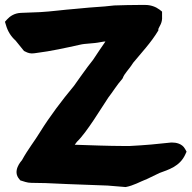

<svg xmlns="http://www.w3.org/2000/svg" viewBox="-22 -757 775 776"><path d="M-2 -669 2 -656C9 -631 22 -610 41 -593L75 -551C81 -548 93 -541 106 -541C113 -541 119 -542 126 -543C183 -550 246 -564 300 -576C324 -582 352 -580 386 -587L398 -589H404C391 -570 372 -543 354 -515L333 -488C313 -461 296 -437 277 -410C227 -350 179 -286 141 -225C118 -187 91 -154 67 -110C63 -105 27 -66 56 -33L60 -28C74 -24 87 -18 105 -18L162 -17L252 -13L413 -7C437 -5 462 -3 486 -1C518 -7 545 -23 566 -31H568L569 -32C587 -41 603 -48 623 -58C658 -71 705 -84 727 -133L732 -144L726 -155C714 -177 689 -181 673 -181H670C617 -175 563 -170 503 -167H473C422 -167 338 -170 280 -172C282 -175 285 -179 289 -184C329 -222 389 -323 416 -363C434 -386 450 -413 472 -438L474 -441C481 -461 498 -474 516 -503C547 -541 589 -585 618 -634V-640C622 -651 635 -664 633 -691V-710L623 -718C607 -730 587 -737 565 -737H541C507 -737 474 -736 441 -735H440L401 -731C353 -728 323 -725 281 -721C239 -718 181 -710 140 -708L63 -705C36 -704 18 -691 7 -679Z"/></svg>

Font: Vapor
Style: Blk
Weight: 900
Foundry: Cannot Into Space Fonts
Version: Version 0.179